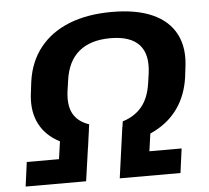

<svg xmlns="http://www.w3.org/2000/svg" viewBox="-51 -765 892 819"><g transform="rotate(-5 395.0 -355.0)"><path d="M306 -145Q226 -156 172.5 -188.5Q119 -221 96 -275Q73 -329 84 -403L89 -444Q101 -529 148.5 -588.5Q196 -648 274 -679Q352 -710 457 -710Q562 -710 631 -679Q700 -648 730.5 -588.5Q761 -529 749 -444L744 -403Q733 -329 695.5 -275Q658 -221 595.5 -188.5Q533 -156 449 -145L463 -241Q515 -257 545.5 -294Q576 -331 585 -394L591 -435Q602 -517 564 -558Q526 -599 441 -599Q356 -599 306.5 -558Q257 -517 246 -435L240 -394Q231 -331 251 -294Q271 -257 319 -241ZM40 -104H178L194 -217H316L285 0H26ZM459 -217H581L565 -104H703L689 0H429Z"/></g></svg>

Font: Pathway Extreme 28pt
Style: Bold Italic
Weight: 700
Italic angle: -8°
Designer: Eduardo Rodriguez Tunni
Foundry: Eduardo Rodriguez Tunni
Version: Version 1.001;gftools[0.9.26]